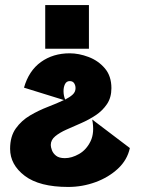

<svg xmlns="http://www.w3.org/2000/svg" viewBox="-20 -523 569 760"><path d="M256 -312Q292 -312 330.5 -297.5Q369 -283 395 -252.5Q421 -222 421 -174Q421 -137 403.5 -111Q386 -85 359 -67Q332 -49 301 -35.5Q270 -22 243 -10Q216 2 198.5 16.5Q181 31 181 51Q181 59 185.5 71.5Q190 84 202 93.5Q214 103 237 103Q264 103 293 86.5Q322 70 338.5 36Q355 2 345 -50L494 63Q484 110 447 144.5Q410 179 358 198Q306 217 250 217Q136 217 78 173Q20 129 20 66Q20 17 42.5 -14.5Q65 -46 99 -66Q133 -86 169.5 -100Q206 -114 233 -127L75 -176Q94 -243 142 -277.5Q190 -312 256 -312ZM279 -174Q279 -185 273.5 -193.5Q268 -202 256 -202Q243 -202 237 -189.5Q231 -177 231.5 -160Q232 -143 238 -129Q256 -138 267.5 -148.5Q279 -159 279 -174ZM332 -503V-330H159V-503Z"/></svg>

Font: Panamera Black
Style: Regular
Weight: 900
Designer: Bastien Sozeau
Foundry: NBR — Bastien Sozeau
Version: Version 3.002; ttfautohint (v1.8.4.7-5d5b);gftools[0.9.33]